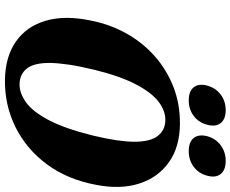

<svg xmlns="http://www.w3.org/2000/svg" viewBox="-100 -842 954 795"><g transform="rotate(90 377.5 -445.0)"><path d="M495 -712.5Q589.5 -711.5 652.5 -666.8Q715.5 -622 740.5 -544.2Q765.5 -466.5 746 -366Q724 -247 660.8 -161.8Q597.5 -76.5 506.5 -31.5Q415.5 13.5 311 12Q215 10.5 152 -33.8Q89 -78 66 -158Q43 -238 66 -345.5Q81.5 -423.5 119 -490.8Q156.5 -558 213 -608Q269.5 -658 341 -685.8Q412.5 -713.5 495 -712.5ZM328 -48.5Q365 -47.5 403.5 -74.8Q442 -102 477.2 -168.2Q512.5 -234.5 541.5 -351Q555 -407 561.2 -450Q567.5 -493 567.5 -525.5Q567 -589.5 543.8 -620Q520.5 -650.5 481.5 -652Q442.5 -654 404 -625.8Q365.5 -597.5 331 -532.5Q296.5 -467.5 270 -360.5Q255 -299 248.2 -253Q241.5 -207 241 -173.5Q241 -108 264.2 -78.8Q287.5 -49.5 328 -48.5ZM396 -749Q358.5 -749 342 -769.5Q325.5 -790 335 -825.5Q344.5 -860.5 372 -881.2Q399.5 -902 436.5 -902Q474 -902 490.2 -881.2Q506.5 -860.5 497 -825.5Q488 -790.5 460.8 -769.8Q433.5 -749 396 -749ZM606 -749Q568.5 -749 552 -769.5Q535.5 -790 544.5 -825.5Q554 -860.5 581.8 -881.2Q609.5 -902 646.5 -902Q684.5 -902 701 -881.2Q717.5 -860.5 708 -825.5Q699 -790.5 671.5 -769.8Q644 -749 606 -749Z"/></g></svg>

Font: Fraunces 72pt Soft
Style: Bold Italic
Weight: 700
Italic angle: -16°
Version: Version 1.000;[b76b70a41]